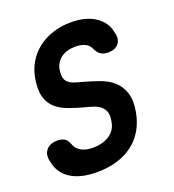

<svg xmlns="http://www.w3.org/2000/svg" viewBox="-136 -846 872 961"><g transform="rotate(-20 300.0 -365.0)"><path d="M411 -574Q402 -597 381 -607.5Q360 -618 329 -618Q283 -618 253 -596.5Q223 -575 216 -537Q212 -510 216 -494Q220 -478 231.5 -468Q243 -458 260 -452Q277 -446 298 -441Q345 -428 387.5 -413Q430 -398 458.5 -372Q487 -346 500 -306Q513 -266 502 -205Q493 -156 470.5 -116.5Q448 -77 412.5 -49Q377 -21 328 -5.5Q279 10 218 10Q172 10 136.5 1Q101 -8 75.5 -25Q50 -42 34.5 -66.5Q19 -91 14 -121Q4 -158 23.5 -182.5Q43 -207 84 -207Q103 -207 118.5 -199.5Q134 -192 143 -168Q152 -141 176.5 -126.5Q201 -112 240 -112Q266 -112 288.5 -118Q311 -124 328.5 -135.5Q346 -147 357 -164.5Q368 -182 371 -204Q377 -234 371 -252.5Q365 -271 351.5 -283Q338 -295 318.5 -302Q299 -309 275 -315Q229 -327 189.5 -341.5Q150 -356 124 -379Q98 -402 87 -439.5Q76 -477 86 -537Q94 -583 116.5 -620.5Q139 -658 173.5 -684.5Q208 -711 252.5 -725.5Q297 -740 350 -740Q390 -740 422 -731.5Q454 -723 478 -707Q502 -691 517.5 -669Q533 -647 538 -620Q549 -581 531.5 -557.5Q514 -534 474 -534Q452 -534 437 -543Q422 -552 411 -574Z"/></g></svg>

Font: Maple Mono
Style: Bold Italic
Weight: 700
Italic angle: -10°
Monospace: yes
Designer: subframe7536
Version: Version 7.000